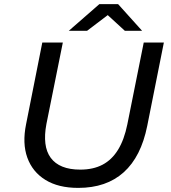

<svg xmlns="http://www.w3.org/2000/svg" viewBox="-20 -907 831 935"><path d="M361 8Q264 8 201 -31Q138 -70 113 -139.5Q88 -209 107 -302L186 -700H286L206 -303Q196 -250 201 -208.5Q206 -167 227 -138.5Q248 -110 284 -95.5Q320 -81 371 -81Q434 -81 479.5 -105Q525 -129 555 -178Q585 -227 600 -301L680 -700H778L697 -294Q667 -144 582.5 -68Q498 8 361 8ZM315 -757 464 -887H555L672 -757H588L468 -867H549L404 -757Z"/></svg>

Font: MOST Montserrat Medium
Style: Italic
Weight: 500
Italic angle: -11.3°
Designer: Julieta Ulanovsky
Foundry: Julieta Ulanovsky
Version: Version 8.000;March 11, 2024;FontCreator 15.0.0.2926 64-bit